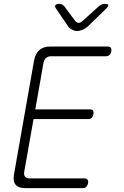

<svg xmlns="http://www.w3.org/2000/svg" viewBox="-20 -970 640 990"><path d="M162 -406H445Q456 -406 460 -399Q464 -392 462 -381Q460 -370 453.5 -363Q447 -356 436 -356H153L105 -85Q102 -68 109.5 -59Q117 -50 134 -50H416Q427 -50 431.5 -43Q436 -36 434 -25Q432 -14 425 -7Q418 0 407 0H110Q75 0 60.5 -17.5Q46 -35 52 -70L156 -660Q163 -695 183.5 -712.5Q204 -730 239 -730H536Q547 -730 551.5 -723Q556 -716 554 -705Q552 -694 545 -687Q538 -680 527 -680H245Q228 -680 217.5 -671Q207 -662 204 -645ZM287 -950Q295 -950 301 -946.5Q307 -943 312 -937L367 -863Q376 -852 385.5 -852Q395 -852 407 -863L490 -938Q497 -944 504.5 -947Q512 -950 520 -950Q537 -950 538.5 -944Q540 -938 527 -925L432 -833Q420 -822 404.5 -816Q389 -810 378 -810Q367 -810 353.5 -816Q340 -822 332 -833L270 -924Q261 -937 265.5 -943.5Q270 -950 287 -950Z"/></svg>

Font: Maple Mono Thin
Style: Italic
Weight: 250
Italic angle: -10°
Monospace: yes
Designer: subframe7536
Version: Version 7.000